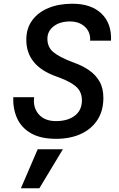

<svg xmlns="http://www.w3.org/2000/svg" viewBox="-20 -732 640 1029"><path d="M281 12Q198 12 146.5 -17.5Q95 -47 72 -97.5Q49 -148 51 -211H163Q156 -156 187.5 -119.5Q219 -83 280 -83Q343 -83 381 -112Q419 -141 419 -195Q419 -221 408 -242.5Q397 -264 366.5 -283.5Q336 -303 277 -324Q121 -381 121 -519Q121 -580 152.5 -623Q184 -666 239.5 -689Q295 -712 368 -712Q469 -712 524 -659Q579 -606 575 -514H463Q466 -559 435.5 -588Q405 -617 355 -617Q301 -617 267.5 -591Q234 -565 234 -524Q234 -480 265.5 -453Q297 -426 374 -397Q420 -381 456 -356.5Q492 -332 513 -296Q534 -260 534 -208Q534 -138 502 -89Q470 -40 413 -14Q356 12 281 12ZM92 277 182 68H317L191 277Z"/></svg>

Font: DM Mono Medium
Style: Italic
Weight: 500
Italic angle: -10°
Designer: Colophon Foundry
Foundry: Colophon Foundry
Version: Version 1.000; ttfautohint (v1.8.2.53-6de2)